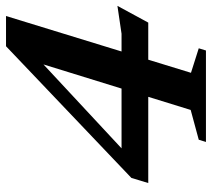

<svg xmlns="http://www.w3.org/2000/svg" viewBox="-54 -668 721 654"><g transform="rotate(-90 307.0 -340.5)"><path d="M428.5 -597 478 -612 97.5 -258 90 -287.5H519.5L614.5 -301.5L557.5 -196.5H11L28.5 -254L477 -681H580L386.5 -51L470 -24.5L462.5 0H151L158.5 -24.5L260 -52Z"/></g></svg>

Font: Newsreader 16pt 16pt SemiBold
Style: Italic
Weight: 600
Italic angle: -17°
Version: Version 1.003